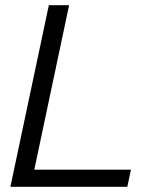

<svg xmlns="http://www.w3.org/2000/svg" viewBox="-20 -719 585 739"><path d="M168 -699H246L112 -66H484L470 0H20Z"/></svg>

Font: Prompt Light
Style: Italic
Weight: 300
Italic angle: -12°
Designer: Katatrad Team
Foundry: CadsonDemak
Version: Version 1.000